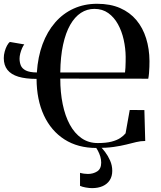

<svg xmlns="http://www.w3.org/2000/svg" viewBox="-20 -772 853 1016"><path d="M744 -189.5 748.5 -26Q724.5 -26 700.8 -20.2Q677 -14.5 648.5 -7.2Q620 0 581.8 5.5Q543.5 11 490 11Q392 11 321.2 -34.2Q250.5 -79.5 212.2 -161.8Q174 -244 173.5 -354.5Q115.5 -354.5 77 -366.2Q38.5 -378 19.2 -402.5Q0 -427 0 -464.5Q0 -481.5 4.8 -499Q9.5 -516.5 17 -530.5Q24.5 -544.5 32.5 -550L108.5 -537Q102.5 -530 96.8 -516.8Q91 -503.5 87.2 -488.8Q83.5 -474 83.5 -462Q83.5 -442 90.2 -425.5Q97 -409 116.8 -399Q136.5 -389 175 -388.5Q180.5 -471.5 205.2 -538.2Q230 -605 271.8 -653Q313.5 -701 369.8 -726.5Q426 -752 494 -752Q564 -752 615.8 -729.2Q667.5 -706.5 701.8 -665.5Q736 -624.5 753.2 -569.2Q770.5 -514 771 -449Q771 -435.5 770.5 -418.2Q770 -401 768.5 -384.2Q767 -367.5 764.5 -355.5L299 -356Q299 -283 311.8 -220.8Q324.5 -158.5 349.5 -112.5Q374.5 -66.5 411.5 -40.8Q448.5 -15 497.5 -15Q541.5 -15 570.2 -22.5Q599 -30 616.8 -42Q634.5 -54 644.5 -66.5L666.5 -190ZM299 -388.5H641.5Q643 -399 643.8 -414Q644.5 -429 644.8 -444.8Q645 -460.5 645 -472Q644.5 -517 634.5 -562Q624.5 -607 604.2 -643.8Q584 -680.5 553 -702.8Q522 -725 479.5 -725Q440.5 -725 408 -703.8Q375.5 -682.5 351.5 -640.5Q327.5 -598.5 313.8 -535.5Q300 -472.5 299 -388.5ZM467 223.5Q452.5 223.5 434 220.2Q415.5 217 403.5 211.5V142.5Q413 145.5 424.8 147Q436.5 148.5 445 148.5Q473 148.5 494.2 135Q515.5 121.5 515.5 88.5Q515.5 72.5 510.8 56.5Q506 40.5 498.2 25.8Q490.5 11 481 0H496H507.5Q520.5 11.5 536 32Q551.5 52.5 562.8 78Q574 103.5 574 132Q574 161 560.8 181.5Q547.5 202 523.5 212.8Q499.5 223.5 467 223.5Z"/></svg>

Font: Merriweather 144pt Medium
Style: Regular
Weight: 500
Version: Version 2.100